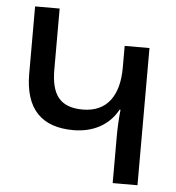

<svg xmlns="http://www.w3.org/2000/svg" viewBox="-52 -762 744 810"><g transform="rotate(5 320.5 -357.0)"><path d="M560 0V-581H455V-489C455 -372 406 -298 302 -298C204 -298 168 -351 168 -456V-714H64V-429C64 -279 136 -208 270 -208C353 -208 421 -244 457 -311H461C457 -275 455 -233 455 -201V0Z"/></g></svg>

Font: Noto Sans Armenian SemiCondensed Medium
Style: Regular
Weight: 500
Width: 4
Designer: Monotype Design Team
Foundry: Monotype Imaging Inc.
Version: Version 2.008